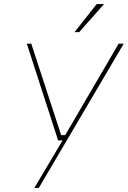

<svg xmlns="http://www.w3.org/2000/svg" viewBox="-20 -738 629 945"><path d="M347 -580 456 -718H492L370 -580ZM149 187 288 -47H266L112 -523H134L281 -73H301L564 -523H589L171 187Z"/></svg>

Font: Tomorrow Thin
Style: Italic
Weight: 250
Italic angle: -10°
Designer: Tony de Marco, Monica Rizzolli
Foundry: Just in Type
Version: Version 2.002